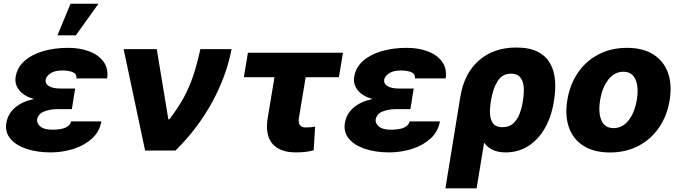

<svg xmlns="http://www.w3.org/2000/svg" viewBox="-20 -810 3657 1033"><path d="M162.3 -277.3Q108 -293 82.7 -325.5Q57.5 -358 64.3 -396.7Q72.4 -447.1 111.5 -481.9Q150.6 -516.7 211.5 -534.6Q272.4 -552.6 346.6 -552.6Q411.6 -552.6 461.6 -533.2Q511.7 -513.8 537.8 -477.1Q563.9 -440.3 556.5 -388.1H391.3Q393.8 -411.9 372.2 -421.3Q350.5 -430.8 315.7 -430.8Q273.8 -430.8 251.2 -415.1Q228.7 -399.5 225.5 -380.7Q222.3 -359.4 243.4 -346.6Q264.6 -333.8 303.3 -333.8H384.6L376.4 -286.2H376.8L366.5 -222.7H285.2Q251.1 -222.7 218.4 -210.6Q185.7 -198.5 179.7 -166.9Q177.2 -146.3 197.1 -129.3Q217 -112.2 262.1 -112.2Q309.3 -112.2 333.5 -123.9Q357.6 -135.7 362.9 -157H525.6Q515.6 -100.9 474.1 -63.7Q432.5 -26.6 373.9 -8.3Q315.3 9.9 253.2 9.9Q179 9.9 122 -9.2Q65 -28.4 35.5 -64.1Q6 -99.8 14.2 -148.8Q22 -196.4 59.7 -229.8Q97.3 -263.1 162.3 -277.3ZM289.1 -620 359.4 -789.8H509.6L388.1 -620Z M760.7 0 645.2 -545.5H823.5L885.7 -168H891.3Q938.6 -230.1 968.8 -285.3Q998.9 -340.6 1019.5 -402.3Q1040.1 -464.1 1057.9 -545.5H1225.9Q1197.8 -399.1 1120.2 -258Q1042.6 -116.8 924 0Z M1825.3 -526.3 1803.3 -394.5H1624.6L1588.4 -176.5Q1580.3 -124.3 1624.3 -124.3Q1642 -124.3 1652 -125.4Q1661.9 -126.4 1675.4 -128.6L1667.6 -1.4Q1644.5 4.6 1623 7.3Q1601.6 9.9 1571 9.9Q1485.8 9.9 1445.5 -36.9Q1405.2 -83.8 1420.5 -176.1L1456.7 -394.5H1291.9L1313.9 -526.3Z M1983.7 -277.3Q1929.3 -293 1904.1 -325.5Q1878.9 -358 1885.7 -396.7Q1893.8 -447.1 1932.9 -481.9Q1971.9 -516.7 2032.8 -534.6Q2093.8 -552.6 2168 -552.6Q2233 -552.6 2283 -533.2Q2333.1 -513.8 2359.2 -477.1Q2385.3 -440.3 2377.8 -388.1H2212.7Q2215.2 -411.9 2193.5 -421.3Q2171.9 -430.8 2137.1 -430.8Q2095.2 -430.8 2072.6 -415.1Q2050.1 -399.5 2046.9 -380.7Q2043.7 -359.4 2064.8 -346.6Q2085.9 -333.8 2124.6 -333.8H2206L2197.8 -286.2H2198.2L2187.9 -222.7H2106.5Q2072.4 -222.7 2039.8 -210.6Q2007.1 -198.5 2001.1 -166.9Q1998.6 -146.3 2018.5 -129.3Q2038.4 -112.2 2083.5 -112.2Q2130.7 -112.2 2154.8 -123.9Q2179 -135.7 2184.3 -157H2346.9Q2337 -100.9 2295.5 -63.7Q2253.9 -26.6 2195.3 -8.3Q2136.7 9.9 2074.6 9.9Q2000.4 9.9 1943.4 -9.2Q1886.4 -28.4 1856.9 -64.1Q1827.4 -99.8 1835.6 -148.8Q1843.4 -196.4 1881 -229.8Q1918.7 -263.1 1983.7 -277.3Z M2376.4 203.1 2457 -291.2Q2478.7 -418 2558.2 -486.2Q2637.8 -554.3 2757.5 -554.3Q2828.8 -554.3 2873.2 -531.4Q2917.6 -508.5 2939.8 -468.8Q2962 -429 2966.1 -378.2Q2970.2 -327.4 2960.9 -271.3L2959.5 -261.4Q2945.7 -179 2910.2 -118.1Q2874.6 -57.2 2821.4 -23.6Q2768.1 9.9 2701 9.9Q2659.1 9.9 2630.7 -3.7Q2602.3 -17.4 2584.5 -42.6L2544.4 203.1ZM2619 -253.2Q2614.7 -221.6 2616.8 -192.5Q2619 -163.4 2634.1 -144.5Q2649.1 -125.7 2683.2 -125.7Q2719.8 -125.7 2741.8 -146.3Q2763.8 -166.9 2775.6 -198.3Q2787.3 -229.8 2792.3 -261.4L2793.7 -271.3Q2800.1 -309.3 2797.6 -341.6Q2795.1 -373.9 2779.1 -393.8Q2763.1 -413.7 2728.7 -413.7Q2682.5 -413.7 2657.3 -373.6Q2632.1 -333.5 2622.2 -272Z M3261.7 10.3Q3175.8 10.3 3119.7 -25.2Q3063.6 -60.7 3041 -124.3Q3018.5 -187.9 3032.3 -272Q3046.2 -355.8 3089.5 -419Q3132.8 -482.2 3200.3 -517.4Q3267.8 -552.6 3353.3 -552.6Q3439.3 -552.6 3495.2 -517Q3551.1 -481.5 3573.9 -418Q3596.6 -354.4 3582.7 -269.9Q3568.9 -186.4 3525.4 -123.2Q3481.9 -60 3414.6 -24.9Q3347.3 10.3 3261.7 10.3ZM3281.2 -120.7Q3329.2 -120.7 3362.2 -162.8Q3395.2 -204.9 3406.2 -273.4Q3417.3 -340.6 3399 -382.3Q3380.7 -424 3333.8 -424Q3285.9 -424 3252.8 -381.6Q3219.8 -339.1 3208.8 -271Q3197.8 -203.5 3215.9 -162.1Q3234 -120.7 3281.2 -120.7Z"/></svg>

Font: Inter UI Extra Bold
Style: Italic
Weight: 800
Italic angle: 9.39999°
Designer: Rasmus Andersson
Foundry: rsms
Version: 3.2;8d6f07862